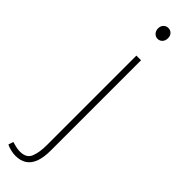

<svg xmlns="http://www.w3.org/2000/svg" viewBox="-341 -655 874 874"><g transform="rotate(45 96.0 -218.0)"><path d="M28 234Q15 234 -2 230Q-19 226 -30 220L-22 196Q-13 199 2 202.5Q17 206 30 206Q72 206 84 175Q96 144 96 98V-478H126V102Q126 148 115 177Q104 206 82.5 220Q61 234 28 234ZM110 -600Q97 -600 87.5 -610Q78 -620 78 -636Q78 -651 87.5 -660.5Q97 -670 110 -670Q124 -670 133 -660.5Q142 -651 142 -636Q142 -620 133 -610Q124 -600 110 -600Z"/></g></svg>

Font: Source Sans Variable
Style: Regular
Weight: 200
Designer: Paul D. Hunt
Foundry: Adobe Systems Incorporated
Version: Version 3.006;hotconv 1.0.111;makeotfexe 2.5.65597